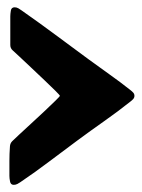

<svg xmlns="http://www.w3.org/2000/svg" viewBox="-20 -517 396 537"><path d="M6.3 -24.9Q6.3 -45.4 6.3 -66.4Q6.3 -87.4 7.8 -107.4Q8.3 -116.2 14.2 -122.1Q18.6 -126.5 33.2 -140.1Q47.9 -153.8 67.1 -171.4Q86.4 -189 104.7 -206.3Q123 -223.6 135.3 -235.6Q147.5 -247.6 147.5 -249Q147.5 -250.5 135.3 -262.7Q123 -274.9 104.5 -292.5Q85.9 -310.1 66.9 -328.1Q47.9 -346.2 33.4 -359.6Q19 -373 15.1 -376.5Q8.8 -382.3 8.8 -391.1V-471.2Q8.8 -477.5 10.3 -487.1Q11.7 -496.6 21 -496.6Q26.4 -496.6 31.5 -493.7Q36.6 -490.7 40.5 -487.8Q87.9 -454.6 134.3 -420.2Q180.7 -385.7 227.1 -351.6Q256.3 -330.1 286.4 -308.8Q316.4 -287.6 344.7 -265.1Q348.6 -262.2 352.3 -258.3Q356 -254.4 356 -249Q356 -243.7 352.3 -239.7Q348.6 -235.8 344.7 -232.9Q309.1 -204.6 271.2 -178Q233.4 -151.4 196.3 -124Q157.2 -95.2 117.9 -65.4Q78.6 -35.6 38.1 -8.3Q34.2 -5.4 29.1 -2.7Q23.9 0 18.6 0Q9.8 0 8.1 -9.3Q6.3 -18.6 6.3 -24.9Z"/></svg>

Font: Belanosima
Style: Regular
Weight: 400
Designer: The DocRepair Project, Santiago Orozco
Foundry: Google
Version: Version 2.000